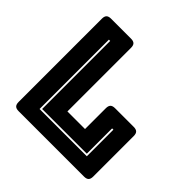

<svg xmlns="http://www.w3.org/2000/svg" viewBox="-181 -889 1057 1057"><g transform="rotate(45 347.5 -360.0)"><path d="M614 0H105Q86 0 77.5 -8.5Q69 -17 69 -36V-684Q69 -703 77.5 -711.5Q86 -720 105 -720H260Q279 -720 287.5 -711.5Q296 -703 296 -684V-189H433V-351Q433 -370 441.5 -378.5Q450 -387 469 -387H614Q633 -387 641.5 -378.5Q650 -370 650 -351V-36Q650 -17 641.5 -8.5Q633 0 614 0ZM178 -90H546V-297H536V-100H188V-630H178Z"/></g></svg>

Font: Bungee Inline
Style: Regular
Weight: 400
Designer: David Jonathan Ross
Foundry: David Jonathan Ross
Version: Version 1.001;PS 1.0;hotconv 1.0.72;makeotf.lib2.5.5900